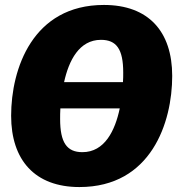

<svg xmlns="http://www.w3.org/2000/svg" viewBox="-20 -736 718 776"><path d="M400 -716C112 -716 25 -458 25 -268C25 -89 121 20 301 20C591 20 676 -241 676 -429C676 -609 580 -716 400 -716ZM388 -575C451 -575 478 -537 478 -443C478 -431 478 -418 477 -404H239C258 -491 300 -575 388 -575ZM313 -121C250 -121 223 -160 223 -255C223 -267 223 -282 224 -298H464C445 -208 403 -121 313 -121Z"/></svg>

Font: Fira Sans Heavy
Style: Italic
Weight: 900
Italic angle: -8°
Designer: bBox Type GmbH & Carrois Corporate GbR & Edenspiekermann AG
Foundry: bBox Type GmbH & Carrois Corporate GbR & Edenspiekermann AG
Version: Version 4.301;PS 004.301;hotconv 1.0.88;makeotf.lib2.5.64775